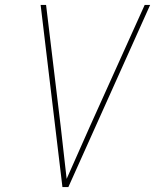

<svg xmlns="http://www.w3.org/2000/svg" viewBox="-20 -755 640 775"><path d="M232 0 144 -735H166L225 -245Q231 -192 237 -139Q243 -86 249 -33Q273 -86 296 -139Q319 -192 343 -245L564 -735H586L256 0Z"/></svg>

Font: Iosevka Thin Extended
Style: Italic
Weight: 100
Width: 7
Italic angle: -9°
Monospace: yes
Designer: Belleve Invis
Foundry: Belleve Invis
Version: Version 32.5.0; ttfautohint (v1.8.4)